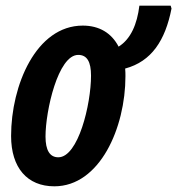

<svg xmlns="http://www.w3.org/2000/svg" viewBox="-20 -645 623 675"><path d="M171 10C331 10 421 -196 421 -377C421 -385 421 -394 420 -404C513 -429 561 -503 583 -615L580 -625H470C462 -560 440 -508 397 -481C372 -529 329 -555 271 -555C107 -555 19 -345 19 -167C19 -55 76 10 171 10ZM185 -92C155 -92 140 -117 140 -165C140 -255 184 -452 255 -452C286 -452 300 -428 300 -379C300 -278 255 -92 185 -92Z"/></svg>

Font: Noto Sans ExtraCondensed
Style: Bold Italic
Weight: 700
Width: 2
Italic angle: -12°
Designer: Monotype Design Team
Foundry: Monotype Imaging Inc.
Version: Version 2.013